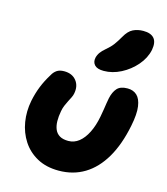

<svg xmlns="http://www.w3.org/2000/svg" viewBox="-123 -935 902 1040"><g transform="rotate(15 327.5 -415.0)"><path d="M303 10Q233 10 182 -18Q131 -46 100.5 -93Q70 -140 60.5 -198Q51 -256 63 -317Q72 -361 87.5 -400Q103 -439 128 -479Q137 -496 152.5 -507Q168 -518 194 -518Q239 -518 262.5 -488.5Q286 -459 277 -415Q275 -404 269 -392Q263 -380 256 -366.5Q249 -353 242.5 -337.5Q236 -322 233 -305Q227 -274 227.5 -247.5Q228 -221 236.5 -201Q245 -181 263.5 -170Q282 -159 312 -159Q345 -159 371.5 -180Q398 -201 417.5 -240Q437 -279 447 -332Q452 -357 454.5 -375Q457 -393 459.5 -408Q462 -423 465 -439Q473 -476 491.5 -496.5Q510 -517 550 -517Q582 -517 602.5 -498Q623 -479 629 -437.5Q635 -396 621 -327Q599 -217 555 -142Q511 -67 447.5 -28.5Q384 10 303 10ZM399 -575Q363 -575 348 -591Q333 -607 338 -632Q342 -649 352 -663Q362 -677 380 -692Q404 -712 418.5 -731.5Q433 -751 449 -779Q469 -815 494.5 -827.5Q520 -840 552 -840Q594 -840 612.5 -818.5Q631 -797 623 -753Q613 -705 578 -664.5Q543 -624 495.5 -599.5Q448 -575 399 -575Z"/></g></svg>

Font: Shantell Sans Light ExtraBold
Style: Italic
Weight: 800
Italic angle: -11°
Version: Version 1.008;[ac192a2d6]